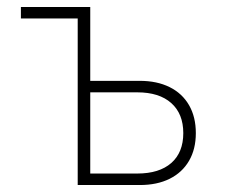

<svg xmlns="http://www.w3.org/2000/svg" viewBox="-20 -531 647 551"><path d="M40 -478V-511H219V-478ZM203 0V-511H239V-299H381Q430.5 -299 466.8 -281Q503 -263 522.5 -229.2Q542 -195.5 542 -149Q542 -103 522.5 -69.5Q503 -36 467 -18Q431 0 381 0ZM239 -33H374Q437 -33 471.5 -63.2Q506 -93.5 506 -149Q506 -204.5 471.5 -235.2Q437 -266 374 -266H239Z"/></svg>

Font: Overpass Thin
Style: Regular
Weight: 250
Designer: Delve Withrington, Dave Bailey, Thomas Jockin
Foundry: Delve Fonts LLC
Version: Version 4.000